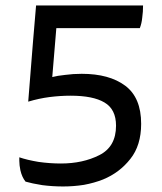

<svg xmlns="http://www.w3.org/2000/svg" viewBox="-20 -551 585 694"><path d="M110.4 -531.2Q102.5 -444.3 82 -183.6Q121.1 -195.3 159.2 -200.2Q198.2 -205.1 235.4 -205.1Q316.4 -205.1 357.4 -180.7Q399.4 -156.2 399.4 -96.7Q399.4 -20.5 338.9 9.8Q279.3 40 200.2 40Q160.2 40 119.1 34.2Q78.1 27.3 49.8 17.6Q49.8 23.4 49.8 30.3Q49.8 45.9 53.7 64.5Q59.6 89.8 72.3 105.5Q95.7 112.3 132.8 118.2Q169.9 123 208 123Q246.1 123 283.2 117.2Q320.3 110.4 352.5 97.7Q412.1 73.2 451.2 23.4Q490.2 -25.4 490.2 -103.5Q490.2 -198.2 432.6 -241.2Q375 -284.2 275.4 -284.2Q244.1 -284.2 215.8 -280.3Q186.5 -277.3 168.9 -272.5Q173.8 -331.1 183.6 -449.2Q258.8 -449.2 485.4 -449.2Q492.2 -466.8 494.1 -487.3Q497.1 -507.8 497.1 -531.2Q368.2 -531.2 110.4 -531.2Z"/></svg>

Font: cl
Style: Regular
Weight: 400
Designer: Mitja Miklavcic
Version: Version 1.0